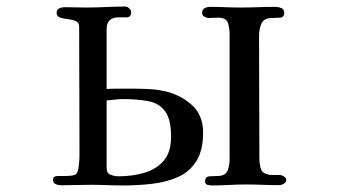

<svg xmlns="http://www.w3.org/2000/svg" viewBox="-20 -564 1040 587"><path d="M503 -146Q503 -199 485 -223.5Q467 -248 434.5 -254.5Q402 -261 357 -261Q344 -261 331.5 -259.5Q319 -258 306 -257V-50Q306 -34 318.5 -29.5Q331 -25 343 -25Q384 -25 420.5 -35.5Q457 -46 480 -72Q503 -98 503 -146ZM601 -159Q601 -104 580 -71Q559 -38 523.5 -22.5Q488 -7 444.5 -2Q401 3 357 3Q332 3 307.5 2Q283 1 258 1Q242 1 225 1.5Q208 2 191 2Q184 2 172.5 2.5Q161 3 151.5 -0.5Q142 -4 142 -15Q142 -26 158 -26Q174 -26 181 -26Q204 -26 211.5 -31Q219 -36 221 -59Q223 -75 223 -90Q223 -105 223 -120Q223 -211 222.5 -301.5Q222 -392 222 -482Q222 -495 211.5 -499.5Q201 -504 187.5 -505.5Q174 -507 163.5 -510.5Q153 -514 153 -525Q153 -535 161 -538.5Q169 -542 177 -542Q194 -542 210.5 -541.5Q227 -541 243 -541Q273 -541 303.5 -542.5Q334 -544 364 -544Q369 -544 375 -538.5Q381 -533 381 -528Q381 -511 367.5 -511Q354 -511 343 -511Q306 -511 306 -475V-292Q324 -293 342 -293Q360 -293 378 -293Q404 -293 429.5 -292Q455 -291 480 -286Q529 -276 565 -244.5Q601 -213 601 -159ZM855 -15Q855 -6 847.5 -2Q840 2 832 2Q807 2 782 1Q757 0 732 0Q706 0 680 1.5Q654 3 628 3Q621 3 614 1Q607 -1 607 -10Q607 -24 621 -25Q635 -26 645 -26Q669 -26 675.5 -42Q682 -58 682 -78V-457Q682 -477 677 -493.5Q672 -510 647 -510Q640 -510 633 -509.5Q626 -509 618 -509Q612 -509 605 -513Q598 -517 598 -524Q598 -535 605.5 -539Q613 -543 623 -543Q646 -543 669 -542Q692 -541 715 -541Q742 -541 768.5 -542Q795 -543 822 -543Q831 -543 840 -539.5Q849 -536 849 -525Q849 -511 836 -510Q823 -509 812 -509Q787 -509 779.5 -492.5Q772 -476 772 -454Q772 -360 772.5 -266.5Q773 -173 773 -79Q773 -67 776 -52.5Q779 -38 792 -33Q801 -29 813.5 -29Q826 -29 836 -29Q841 -29 848 -24.5Q855 -20 855 -15Z"/></svg>

Font: Kaisei HarunoUmi Medium
Style: Regular
Weight: 500
Designer: Font-Kai, 金井和夫
Foundry: KAZUO KANAI
Version: Version 5.003